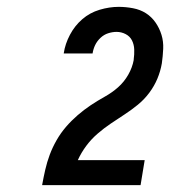

<svg xmlns="http://www.w3.org/2000/svg" viewBox="-20 -863 540 560"><path d="M103 -323V-324Q107 -346 112 -368Q117 -390 125 -411.5Q133 -433 145 -454Q157 -475 172.5 -493Q188 -511 206.5 -527Q225 -543 244.5 -556Q264 -569 285.5 -581Q307 -593 324.5 -608.5Q342 -624 354 -645Q366 -666 370 -688V-690Q372 -704 371.5 -718.5Q371 -733 365 -745Q359 -757 346.5 -763.5Q334 -770 320 -770Q308 -770 295.5 -766Q283 -762 273 -752.5Q263 -743 257.5 -731.5Q252 -720 250 -707H166V-708Q170 -735 184 -761.5Q198 -788 220 -807Q242 -826 270.5 -834.5Q299 -843 326 -843Q347 -843 368 -839Q389 -835 405.5 -824.5Q422 -814 433.5 -797.5Q445 -781 451 -761.5Q457 -742 456 -720.5Q455 -699 452 -678Q448 -655 439 -633.5Q430 -612 415.5 -592.5Q401 -573 382 -557.5Q363 -542 343 -529Q323 -516 303 -502.5Q283 -489 264.5 -473Q246 -457 231.5 -437.5Q217 -418 207 -396H402L390 -323Z"/></svg>

Font: Iosevka Term Curly SmBd Obl
Style: Regular
Weight: 600
Italic angle: -9°
Designer: Belleve Invis
Foundry: Belleve Invis
Version: Version 32.3.0